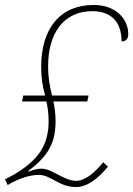

<svg xmlns="http://www.w3.org/2000/svg" viewBox="-25 -744 537 774"><path d="M281 10C328 10 371 -25 410 -72L391 -90C359 -50 319 -15 282 -15C232 -15 186 -64 143 -64C123 -64 108 -59 91 -52L89 -55C174 -118 199 -173 199 -256C199 -286 195 -315 190 -335H327L332 -359H185C176 -393 169 -430 169 -475C168 -610 232 -699 347 -699C423 -699 465 -656 465 -577C482 -577 492 -586 492 -607C492 -665 445 -724 352 -724C220 -724 141 -632 141 -475C141 -429 147 -394 157 -359H69L64 -335H162C167 -314 171 -286 171 -256C171 -159 130 -99 31 -40L-5 -21L6 2L21 -7C54 -24 94 -39 132 -39C180 -39 213 10 281 10Z"/></svg>

Font: Noto Serif SemiCondensed Thin
Style: Italic
Weight: 100
Width: 4
Italic angle: -12°
Designer: Monotype Design Team
Foundry: Monotype Imaging Inc.
Version: Version 2.013